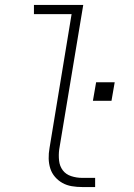

<svg xmlns="http://www.w3.org/2000/svg" viewBox="-20 -755 540 775"><path d="M312 0Q290 0 269.5 -3.5Q249 -7 232 -16.5Q215 -26 202 -41Q189 -56 183 -75Q177 -94 176.5 -115Q176 -136 180 -158L269 -698H117V-735H316L219 -152Q216 -129 218.5 -106.5Q221 -84 233.5 -67.5Q246 -51 267.5 -44Q289 -37 312 -37H364V0ZM355 -348 368 -423H443L430 -348Z"/></svg>

Font: Iosevka SS04 Extralight
Style: Italic
Weight: 200
Italic angle: -9°
Monospace: yes
Designer: Belleve Invis
Foundry: Belleve Invis
Version: Version 19.0.0; ttfautohint (v1.8.4)